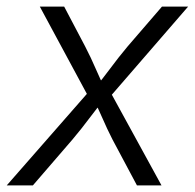

<svg xmlns="http://www.w3.org/2000/svg" viewBox="-37 -561 589 581"><path d="M-16.6 0 248 -302.2 239.3 -252 83.5 -541H157.2L220.7 -420.4Q238.8 -385.3 252.4 -353.5Q266.1 -321.8 281.2 -291.5H247.6Q272.9 -321.8 296.4 -353.5Q319.8 -385.3 349.1 -420.4L453.1 -541H532.2L280.3 -250L288.1 -298.8L451.7 0H377.4L303.2 -139.2Q286.1 -172.9 273.2 -202.9Q260.3 -232.9 245.6 -261.2H279.8Q255.4 -232.9 233.2 -202.9Q210.9 -172.9 182.6 -139.2L62.5 0Z"/></svg>

Font: Inter 17pt Light
Style: Italic
Weight: 300
Italic angle: -9.3988°
Version: Version 4.001;git-66647c0bb